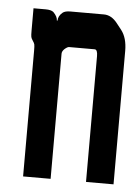

<svg xmlns="http://www.w3.org/2000/svg" viewBox="-43 -535 416 570"><g transform="rotate(5 165.0 -250.0)"><path d="M244.1 -500Q266.6 -500 284.2 -477.5L298.8 -459Q316.4 -436.5 316.4 -397.5V0H234.4V-375Q234.4 -394.5 225.6 -394.5H149.4Q144.5 -394.5 135.7 -386.7Q128.9 -379.9 128.9 -373V0H46.9V-374Q46.9 -388.7 45.9 -393.1Q44.9 -397.5 40.5 -403.8Q36.1 -410.2 35.2 -414.6Q34.2 -418.9 34.2 -433.6V-500H70.3Q86.9 -500 93.8 -494.1Q106.4 -481.4 106.4 -469.7H108.4Q108.4 -483.4 121.1 -494.1Q127.9 -500 144.5 -500Z"/></g></svg>

Font: Vancouver Drive
Style: Bold
Weight: 700
Designer: Valery Zaveryaev
Foundry: Cyreal (www.cyreal.org)
Version: Version 1.01